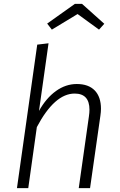

<svg xmlns="http://www.w3.org/2000/svg" viewBox="-20 -965 618 985"><path d="M498 -407Q498 -391 495 -371L442 0H384L436 -367Q439 -387 439 -402Q439 -485 363 -485Q260 -485 169 -313L125 0H67L171 -736L229 -743L180 -396Q217 -462 267 -498Q317 -534 374 -534Q434 -534 466 -501Q498 -468 498 -407ZM222 -844 364 -945H401L515 -843L488 -813L378 -893L246 -813Z"/></svg>

Font: FiraGO Light
Style: Italic
Weight: 300
Italic angle: -8°
Designer: bBox Type GmbH
Foundry: bBox Type GmbH
Version: Version 1.001